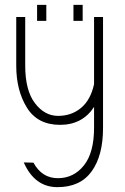

<svg xmlns="http://www.w3.org/2000/svg" viewBox="-20 -770 517 792"><path d="M133 -750H171V-684H133ZM283 -750H321V-684H283ZM78 -100 118 -99Q153 -35 218.5 -35Q284 -35 326 -87.5Q368 -140 368 -243V-329Q320 -255 227.5 -255Q135 -255 91 -326Q47 -397 47 -499V-700H84V-500Q84 -397 124 -344.5Q164 -292 219.5 -292Q275 -292 314.5 -325Q354 -358 368 -423V-700H405V-242Q405 -128 358 -63Q311 2 217 2Q123 2 78 -100Z"/></svg>

Font: Bubbler One
Style: Regular
Weight: 400
Designer: Brenda Gallo (gbrenda1987@gmail.com)
Foundry: Brenda Gallo
Version: Version 1.003